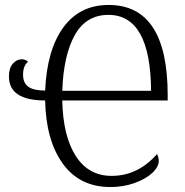

<svg xmlns="http://www.w3.org/2000/svg" viewBox="-20 -744 747 774"><path d="M162 -339Q16 -339 16 -436Q16 -469 31.5 -487Q47 -505 68 -505Q83 -505 93 -495Q73 -479 73 -443Q73 -409 94.5 -394Q116 -379 162 -379Q169 -542 235 -633Q301 -724 418 -724Q656 -724 656 -360V-339H231Q234 -195 285.5 -115Q337 -35 430 -35Q536 -35 613 -123Q620 -109 620 -96Q620 -71 593.5 -46.5Q567 -22 522 -6Q477 10 425 10Q301 10 233 -84.5Q165 -179 162 -339ZM589 -378Q587 -684 417 -684Q327 -684 281.5 -602.5Q236 -521 231 -378Z"/></svg>

Font: Noto Serif NarrowLight
Style: Regular
Weight: 300
Width: 4
Designer: Monotype Design Team
Foundry: Monotype Imaging Inc.
Version: Version 1.001